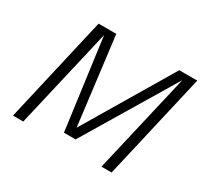

<svg xmlns="http://www.w3.org/2000/svg" viewBox="-142 -886 1144 1082"><g transform="rotate(30 430.0 -345.0)"><path d="M53.2 0 211.9 -689.9H327.1L397.9 -120.1L736.8 -689.9H854L694.8 0H628.9L779.8 -649.9L425.8 -60.1H350.1L271 -649.9L120.1 0Z"/></g></svg>

Font: HK Grotesk Light Italic
Style: Regular
Weight: 300
Italic angle: -13°
Designer: Alfredo Marco Pradil and Stefan Peev
Foundry: Hanken Design Co.
Version: Version 1.000;PS 001.000;hotconv 1.0.88;makeotf.lib2.5.64775